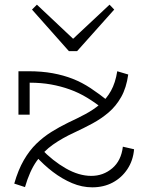

<svg xmlns="http://www.w3.org/2000/svg" viewBox="-20 -788 625 822"><path d="M482 -483 529 -469Q521 -412 499 -373Q477 -334 445.5 -307Q414 -280 376 -259.5Q338 -239 297 -220Q247 -197 207 -169Q167 -141 137 -98.5Q107 -56 87 13L41 -2Q58 -61 82 -102.5Q106 -144 136 -173Q166 -202 200.5 -223.5Q235 -245 272 -263Q311 -281 345.5 -299.5Q380 -318 408 -341.5Q436 -365 455 -399Q474 -433 482 -483ZM375 14Q331 14 288.5 -4Q246 -22 206.5 -52Q167 -82 132 -121L156 -151Q206 -99 262 -67Q318 -35 371 -35Q422 -35 460.5 -67.5Q499 -100 506 -160L554 -149Q550 -101 525.5 -64Q501 -27 462.5 -6.5Q424 14 375 14ZM59 -297V-483H102Q159 -483 205.5 -474.5Q252 -466 291.5 -450.5Q331 -435 368 -410.5Q405 -386 445 -354L425 -319Q390 -347 354 -369Q318 -391 279 -405Q240 -419 198 -426.5Q156 -434 107 -434V-297ZM449 -768 469 -747 310 -569H275L117 -747L138 -768L293 -622Z"/></svg>

Font: BioRhyme ExtraBold Light
Style: Regular
Weight: 300
Version: Version 1.600;gftools[0.9.33]